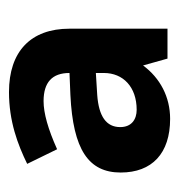

<svg xmlns="http://www.w3.org/2000/svg" viewBox="-6 -756 395 423"><g transform="rotate(-90 191.5 -544.5)"><path d="M339.8 -373V-588.9C339.8 -674.3 289.6 -722.2 200.2 -722.2C135.7 -722.2 85 -703.1 42 -682.1L74.2 -616.2C118.7 -636.2 153.8 -646 180.2 -646C221.7 -646 242.2 -627 242.2 -588.9L193.8 -586.9C73.2 -581.1 22.9 -546.9 22.9 -476.1C22.9 -407.2 64.9 -367.2 141.1 -367.2C189.5 -367.2 231 -389.2 258.8 -426.8L273.9 -373ZM123 -477.1C123 -507.8 146.5 -524.4 193.8 -527.8L242.2 -530.8V-513.2C242.2 -470.7 211.4 -440.9 161.1 -440.9C140.1 -440.9 123 -452.1 123 -477.1Z"/></g></svg>

Font: Open Sans bold
Style: Bold
Weight: 700
Foundry: Ascender Corporation
Version: Version 1.100;PS 001.100;hotconv 1.0.88;makeotf.lib2.5.64775